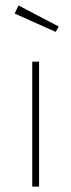

<svg xmlns="http://www.w3.org/2000/svg" viewBox="-20 -695 265 715"><path d="M125.5 0H100.1V-465.3H125.5ZM198.7 -596.2 187.5 -576.2 34.7 -644.5 48.8 -674.8Z"/></svg>

Font: Spartan MB Thin
Style: Regular
Weight: 100
Designer: Matt Bailey, Mirko Velimirovic
Foundry: Matt Bailey
Version: Version 1.005